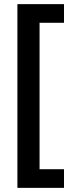

<svg xmlns="http://www.w3.org/2000/svg" viewBox="-20 -744 354 927"><path d="M289 163V73H171V-634H289V-724H64V163Z"/></svg>

Font: Noto Sans Khmer Condensed SemiBold
Style: Regular
Weight: 600
Width: 3
Designer: Danh Hong and the Monotype Design Team
Foundry: Monotype Imaging Inc.
Version: Version 2.004